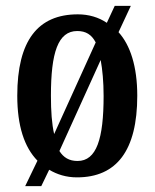

<svg xmlns="http://www.w3.org/2000/svg" viewBox="-20 -596 528 656"><path d="M108 -47 66 40H121L148 -16C175 0 206 10 243 10C378 10 449 -81 449 -269C449 -369 425 -442 385 -486L427 -576H372L345 -518C317 -537 283 -547 246 -547C109 -547 39 -457 39 -269C39 -166 63 -93 108 -47ZM307 -451 165 -138C157 -173 154 -216 154 -269C154 -416 178 -490 244 -490C273 -490 293 -478 307 -451ZM245 -46C216 -46 197 -58 183 -80L324 -391C330 -358 334 -317 334 -268C334 -122 310 -46 245 -46Z"/></svg>

Font: Noto Serif Armenian ExtraCondensed SemiBold
Style: Regular
Weight: 600
Width: 2
Designer: Monotype Design Team
Foundry: Monotype Imaging Inc.
Version: Version 2.008